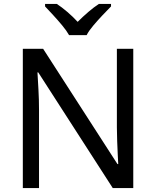

<svg xmlns="http://www.w3.org/2000/svg" viewBox="-20 -964 800 984"><path d="M663 0H558L176 -593H172Q174 -558 177 -506Q180 -454 180 -399V0H97V-714H201L582 -123H586Q585 -139 583.5 -171Q582 -203 580.5 -241Q579 -279 579 -311V-714H663ZM334 -784Q321 -807 299 -833.5Q277 -860 253 -886Q229 -912 211 -931V-944H271Q297 -927 325 -903Q353 -879 378 -852Q405 -879 433 -903Q461 -927 487 -944H549V-931Q530 -912 505.5 -886Q481 -860 458.5 -833.5Q436 -807 424 -784Z"/></svg>

Font: Noto Sans Saurashtra
Style: Regular
Weight: 400
Designer: Monotype Design Team
Foundry: Monotype Imaging Inc.
Version: Version 2.001; ttfautohint (v1.8.4.7-5d5b)